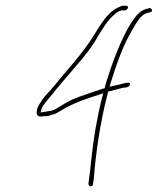

<svg xmlns="http://www.w3.org/2000/svg" viewBox="-20 -684 551 671"><path d="M124 -329C107 -308 104 -285 113 -279C116 -277 119 -277 125 -277C139 -279 150 -276 159 -283H161C173 -285 179 -289 194 -298C234 -323 279 -338 326 -353L341 -358L337 -344C319 -273 307 -200 300 -135C296 -96 293 -70 291 -58L289 -41C290 -31 304 -29 305 -41L308 -60C314 -144 330 -256 356 -356L358 -364L394 -373C404 -376 411 -378 418 -378C426 -379 435 -382 434 -391C433 -400 408 -391 395 -388L363 -381L367 -395C386 -458 412 -530 442 -579C455 -602 465 -618 474 -626C480 -632 487 -636 492 -638L504 -641C517 -643 510 -656 503 -656L493 -653C485 -651 475 -648 465 -638V-637H464C455 -629 442 -611 427 -585C397 -531 368 -454 347 -382L346 -376L315 -366C276 -352 242 -343 211 -325L173 -302L160 -297L146 -295C143 -294 139 -294 135 -293L122 -291L126 -306C128 -311 131 -316 137 -323C150 -341 161 -351 175 -370L208 -409C244 -452 291 -502 319 -551V-552C334 -575 352 -608 374 -628C382 -635 394 -648 410 -648H418C421 -648 426 -653 427 -656C428 -661 426 -664 420 -664H413C406 -664 401 -662 391 -657C357 -641 331 -599 306 -557C264 -491 211 -436 166 -380C147 -357 136 -349 124 -330Z"/></svg>

Font: Stray Cat
Style: ExLtObl
Weight: 200
Version: Version 1.0